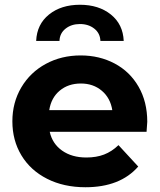

<svg xmlns="http://www.w3.org/2000/svg" viewBox="-20 -779 671 807"><path d="M596 -225H189Q200 -175 241 -146Q282 -117 343 -117Q385 -117 417.5 -129.5Q450 -142 478 -169L561 -79Q485 8 339 8Q248 8 178 -27.5Q108 -63 70 -126Q32 -189 32 -269Q32 -348 69.5 -411.5Q107 -475 172.5 -510.5Q238 -546 319 -546Q398 -546 462 -512Q526 -478 562.5 -414.5Q599 -351 599 -267Q599 -264 596 -225ZM187 -316H452Q444 -367 408 -397.5Q372 -428 320 -428Q267 -428 231 -398Q195 -368 187 -316ZM316 -759Q395 -759 446 -718Q497 -677 500 -607H402Q401 -639 376.5 -658.5Q352 -678 316 -678Q280 -678 255.5 -658.5Q231 -639 230 -607H132Q135 -677 186 -718Q237 -759 316 -759Z"/></svg>

Font: APTA Sans Regular
Style: Bold Italic
Weight: 700
Version: Version 7.200